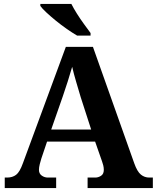

<svg xmlns="http://www.w3.org/2000/svg" viewBox="-20 -951 793 971"><path d="M4 0V-53H16Q43 -53 61.5 -67Q80 -81 96 -126L313 -714H450L659 -125Q674 -83 692.5 -68Q711 -53 735 -53H753V0H423V-53H462Q477 -53 491 -62Q505 -71 505 -92Q505 -104 502 -115.5Q499 -127 496 -135L461 -235H218L189 -149Q185 -137 181 -120.5Q177 -104 177 -92Q177 -73 191 -63Q205 -53 222 -53H264V0ZM239 -296H441L388 -460Q378 -494 365.5 -536Q353 -578 345 -613Q336 -581 323 -540.5Q310 -500 298 -465ZM370 -771Q346 -785 318 -804.5Q290 -824 263 -846Q236 -868 214.5 -888Q193 -908 184 -921V-931H341Q352 -909 369 -882Q386 -855 405 -829Q424 -803 438 -784V-771Z"/></svg>

Font: Noto Serif Khojki
Style: Bold
Weight: 700
Version: Version 2.003